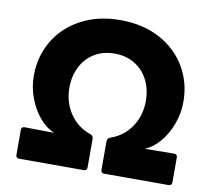

<svg xmlns="http://www.w3.org/2000/svg" viewBox="-88 -890 1155 1034"><g transform="rotate(10 489.5 -373.0)"><path d="M81 -413Q81 -517 131 -602.5Q181 -688 274 -738Q367 -788 490 -788Q613 -788 706 -738Q799 -688 849 -602.5Q899 -517 899 -413Q899 -350 877 -291Q855 -232 818 -188.5Q781 -145 737 -128L898 -130Q916 -130 916 -112V24Q916 42 898 42H546Q528 42 528 24V-132Q528 -149 545 -155Q617 -180 658 -241.5Q699 -303 699 -382Q699 -445 673.5 -496Q648 -547 600.5 -576Q553 -605 490 -605Q427 -605 379.5 -576Q332 -547 306.5 -496Q281 -445 281 -382Q281 -303 322 -241.5Q363 -180 435 -155Q452 -149 452 -132V24Q452 42 434 42H81Q63 42 63 24V-112Q63 -130 81 -130L243 -128Q199 -145 162 -188.5Q125 -232 103 -291Q81 -350 81 -413Z"/></g></svg>

Font: LINE Seed JP_TTF ExtraBold
Style: Regular
Weight: 800
Designer: LY Corporation & Fontrix & Fontworks
Version: Version 1.015